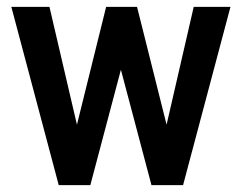

<svg xmlns="http://www.w3.org/2000/svg" viewBox="-20 -539 705 559"><path d="M13 -519H124L204 -176L289 -519H379L465 -176L544 -519H651L513 0H421L332 -336L243 0H151Z"/></svg>

Font: Radio Canada Condensed Medium
Style: Regular
Weight: 500
Width: 3
Designer: Charles Daoud, Etienne Aubert Bonn, Alexandre Saumier Demers, Jacques Le Bailly
Foundry: Radio-Canada
Version: Version 2.104; ttfautohint (v1.8.4.7-5d5b);gftools[0.9.28.de